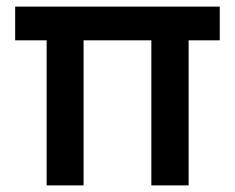

<svg xmlns="http://www.w3.org/2000/svg" viewBox="-20 -561 710 581"><path d="M121.1 0V-439H25.9V-541H645V-439H550.8V0H438V-439H232.9V0Z"/></svg>

Font: Plus Jakarta Sans SemiBold
Style: Regular
Weight: 600
Designer: Gumpita Rahayu
Foundry: Tokotype
Version: Version 2.006